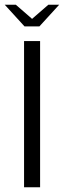

<svg xmlns="http://www.w3.org/2000/svg" viewBox="-50 -794 271 814"><path d="M-30 -774H17L86 -714L155 -774H201L117 -682H54ZM52 -620H120V0H52Z"/></svg>

Font: Smooch Sans Thin Medium
Style: Regular
Weight: 500
Version: Version 1.010